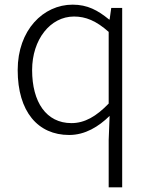

<svg xmlns="http://www.w3.org/2000/svg" viewBox="-20 -567 645 825"><path d="M447 238H505V-533H458L451 -483H449C400 -523 356 -547 292 -547C166 -547 56 -438 56 -266C56 -87 143 13 277 13C346 13 404 -23 451 -69L447 35ZM287 -38C179 -38 118 -128 118 -266C118 -397 196 -496 298 -496C348 -496 393 -478 447 -430V-122C394 -67 344 -38 287 -38Z"/></svg>

Font: Noto Sans CJK Light
Style: Regular
Weight: 300
Designer: Ryoko NISHIZUKA (kana & ideographs); Paul D. Hunt (Latin, Greek & Cyrillic); Wenlong ZHANG (bopomofo); Sandoll Communica
Foundry: Adobe Systems Incorporated
Version: Version 1.000;PS 1;hotconv 1.0.78;makeotf.lib2.5.61930